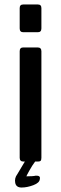

<svg xmlns="http://www.w3.org/2000/svg" viewBox="-20 -722 273 858"><path d="M84 -702H149Q165 -702 165 -686V-595Q165 -578 149 -578H84Q68 -578 68 -595V-686Q68 -702 84 -702ZM84 -510H148Q165 -510 165 -493V-17Q165 -7 161.5 -3.5Q158 0 149 0H137Q124 17 110.5 41.5Q97 66 98 66Q128 66 140 63Q162 62 158 78Q157 95 129 105.5Q101 116 76.5 116Q52 116 48 95Q44 74 57 57L91 0H85Q68 0 68 -17V-493Q68 -510 84 -510Z"/></svg>

Font: Rajdhani SemiBold
Style: Regular
Weight: 600
Designer: Satya Rajpurohit, Jyotish Sonowal
Foundry: Indian Type Foundry
Version: Version 1.201 February 1, 2022